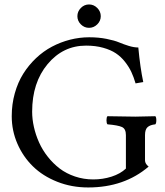

<svg xmlns="http://www.w3.org/2000/svg" viewBox="-20 -824 735 854"><path d="M339.6 -715.6Q324.2 -731 324.2 -752Q324.2 -772.9 339.6 -788.6Q355 -804.2 376 -804.2Q397 -804.2 412.6 -788.6Q428.2 -772.9 428.2 -752Q428.2 -731 412.6 -715.6Q397 -700.2 376 -700.2Q355 -700.2 339.6 -715.6ZM377 -658.2Q418.5 -658.2 453.9 -651.1Q489.3 -644 509.5 -635.5Q529.8 -627 552.7 -619.9Q575.7 -612.8 595.2 -612.8Q603.5 -523.4 617.2 -459L583 -453.1Q574.7 -481.4 564.2 -503.9Q553.7 -526.4 535.9 -549.1Q518.1 -571.8 495.4 -586.9Q472.7 -602.1 438.7 -611.6Q404.8 -621.1 362.8 -621.1Q260.3 -621.1 191.7 -538.8Q123 -456.5 123 -327.1Q123 -293.9 130.9 -259Q138.7 -224.1 153.8 -190.4Q168.9 -156.7 192.4 -127Q215.8 -97.2 245.1 -74.7Q274.4 -52.2 313.2 -39.1Q352.1 -25.9 395 -25.9Q437 -25.9 476.1 -38.3Q515.1 -50.8 540 -74.2V-223.1Q540 -251 522.5 -259Q504.9 -267.1 458 -271Q453.6 -275.4 453.6 -289.1Q453.6 -302.7 458 -307.1Q551.8 -305.2 582 -305.2Q611.3 -305.2 670.9 -307.1Q675.3 -302.7 675.3 -289.1Q675.3 -275.4 670.9 -271Q647.5 -268.6 636.2 -258.3Q625 -248 625 -223.1V-110.8Q625 -95.7 641.1 -83Q532.7 9.8 372.1 9.8Q298.3 9.8 234.4 -15.6Q170.4 -41 126.5 -84Q82.5 -127 57.4 -184.8Q32.2 -242.7 32.2 -307.1Q32.2 -360.8 45.9 -409.4Q59.6 -458 83.5 -496.1Q107.4 -534.2 140.1 -565.2Q172.9 -596.2 211.2 -616.5Q249.5 -636.7 291.7 -647.5Q334 -658.2 377 -658.2Z"/></svg>

Font: Linux Libertine G
Style: Regular
Weight: 400
Designer: Philipp H. Poll
Foundry: Philipp H. Poll
Version: Version 4.7.5